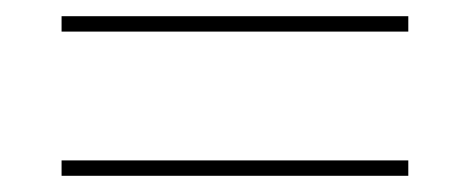

<svg xmlns="http://www.w3.org/2000/svg" viewBox="-20 -424 580 237"><path d="M56 -385V-404H484V-385ZM56 -207V-226H484V-207Z"/></svg>

Font: IBM Plex Sans Cond Thin
Style: Regular
Weight: 100
Width: 3
Designer: Mike Abbink, Paul van der Laan, Pieter van Rosmalen
Foundry: Bold Monday
Version: Version 1.3